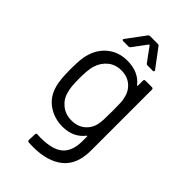

<svg xmlns="http://www.w3.org/2000/svg" viewBox="-268 -786 1071 1071"><g transform="rotate(45 267.5 -250.5)"><path d="M402 -506H453Q463 -506 463 -496V-17Q463 95 398.5 147Q334 199 221 199Q198 199 186 198Q176 197 176 187L178 141Q178 136 181 133.5Q184 131 188 132L215 133Q308 133 350 96.5Q392 60 392 -19V-56Q392 -58 390.5 -58.5Q389 -59 387 -57Q341 3 256 3Q191 3 140.5 -32Q90 -67 73 -131Q61 -172 61 -253Q61 -297 63.5 -327Q66 -357 74 -381Q92 -441 139 -477.5Q186 -514 252 -514Q341 -514 387 -455Q389 -453 390.5 -454Q392 -455 392 -457V-496Q392 -506 402 -506ZM392 -254Q392 -305 391 -322.5Q390 -340 386 -355Q378 -397 346.5 -424.5Q315 -452 267 -452Q220 -452 187.5 -425Q155 -398 142 -355Q132 -323 132 -255Q132 -182 142 -154Q152 -112 185.5 -84.5Q219 -57 267 -57Q316 -57 347.5 -84Q379 -111 387 -153Q390 -168 391 -190Q392 -212 392 -254ZM153 -586 233 -694Q237 -700 246 -700H304Q313 -700 317 -694L398 -586Q400 -584 400 -580Q400 -578 398 -576Q396 -574 392 -574H352Q343 -574 339 -580L279 -662Q278 -664 276 -664Q274 -664 273 -662L212 -580Q208 -574 199 -574H159Q153 -574 151 -577.5Q149 -581 153 -586Z"/></g></svg>

Font: Barlow
Style: Regular
Weight: 400
Designer: Jeremy Tribby
Foundry: Tribby Type
Version: Version 1.408;December 10, 2018;FontCreator 11.5.0.2430 64-b